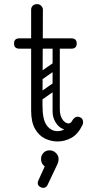

<svg xmlns="http://www.w3.org/2000/svg" viewBox="-20 -686 468 931"><path d="M259 0Q228 0 198.5 -14Q169 -28 150 -61Q131 -94 131 -150V-640Q131 -650 138.5 -658Q146 -666 160 -666Q172 -666 180 -657.5Q188 -649 188 -640Q188 -572 187.5 -516Q187 -460 187 -407.5Q187 -355 186.5 -299Q186 -243 186 -175Q186 -105 207 -77.5Q228 -50 259 -50Q279 -50 297.5 -62Q316 -74 329 -99Q340 -120 357 -120Q361 -120 367 -118Q383 -112 383 -93Q383 -86 380 -80Q358 -35 326 -17.5Q294 0 259 0ZM74 -450Q48 -450 48 -475Q48 -500 74 -500H326Q352 -500 352 -475Q352 -450 326 -450ZM253 -485Q270 -485 270 -468V-154Q270 -137 253 -137Q235 -137 235 -153V-467Q235 -485 253 -485ZM329 -99V-73Q309 -52 287 -60Q265 -68 250 -92Q235 -116 235 -144V-252H270V-157Q270 -127 281.5 -109Q293 -91 307.5 -88Q322 -85 329 -99ZM182 -299Q167 -288 158 -302Q154 -307 153.5 -314Q153 -321 161 -327L238 -381Q253 -391 263 -377Q267 -371 266.5 -364.5Q266 -358 259 -353ZM180 -200Q165 -189 156 -203Q152 -208 151.5 -215Q151 -222 159 -228L236 -282Q251 -292 261 -278Q265 -272 264.5 -265.5Q264 -259 257 -254ZM178 222Q163 216 163 201Q163 195 166 189L197 121Q179 108 179 85Q179 68 190.5 55.5Q202 43 220 43Q238 43 251 55.5Q264 68 264 85Q264 94 262 100Q260 106 258 111L211 210Q204 225 190 225Q184 225 178 222Z"/></svg>

Font: Agu Display Uzo
Style: Regular
Weight: 400
Designer: Oluwaseun Badejo
Version: Version 1.103